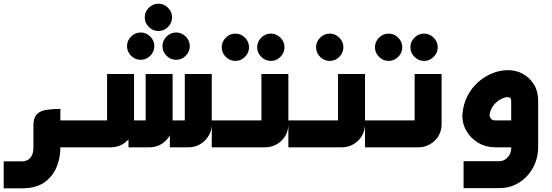

<svg xmlns="http://www.w3.org/2000/svg" viewBox="-20 -798 2991 1040"><path d="M262 0V-146H420V0ZM0 222V76H99Q127 76 144 57Q161 38 161 2V-118Q161 -160 179.5 -179Q198 -198 231 -203Q264 -208 307 -208V2Q307 59 285.5 109.5Q264 160 218.5 191Q173 222 99 222Z M742 -474Q712 -474 690 -496Q668 -518 668 -548Q668 -578 690 -600Q712 -622 742 -622Q772 -622 794 -600Q816 -578 816 -548Q816 -518 794 -496Q772 -474 742 -474ZM934 -474Q904 -474 882 -496Q860 -518 860 -548Q860 -578 882 -600Q904 -622 934 -622Q964 -622 986 -600Q1008 -578 1008 -548Q1008 -518 986 -496Q964 -474 934 -474ZM838 -630Q808 -630 786 -652Q764 -674 764 -704Q764 -734 786 -756Q808 -778 838 -778Q868 -778 890 -756Q912 -734 912 -704Q912 -674 890 -652Q868 -630 838 -630Z M401 0V-146H577Q573 -142 569 -137.5Q565 -133 560 -129V-397H706V-125Q706 -90 689 -61.5Q672 -33 643.5 -16.5Q615 0 580 0ZM676 0V-146H787Q782 -142 778 -137.5Q774 -133 769 -129V-397H915V-125Q915 -90 898 -61.5Q881 -33 852.5 -16.5Q824 0 789 0ZM900 0V-146H998Q994 -142 989.5 -137.5Q985 -133 981 -129V-397H1127V-125Q1127 -90 1109.5 -61.5Q1092 -33 1063.5 -16.5Q1035 0 1000 0Z M1255 -468Q1225 -468 1203 -490Q1181 -512 1181 -542Q1181 -572 1203 -594Q1225 -616 1255 -616Q1285 -616 1307 -594Q1329 -572 1329 -542Q1329 -512 1307 -490Q1285 -468 1255 -468ZM1447 -468Q1417 -468 1395 -490Q1373 -512 1373 -542Q1373 -572 1395 -594Q1417 -616 1447 -616Q1477 -616 1499 -594Q1521 -572 1521 -542Q1521 -512 1499 -490Q1477 -468 1447 -468Z M1127 0V-146H1413Q1409 -142 1404.5 -137.5Q1400 -133 1396 -129V-397H1542V-125Q1542 -90 1525 -61.5Q1508 -33 1479 -16.5Q1450 0 1416 0Z M1766 -468Q1736 -468 1714 -490Q1692 -512 1692 -542Q1692 -572 1714 -594Q1736 -616 1766 -616Q1796 -616 1818 -594Q1840 -572 1840 -542Q1840 -512 1818 -490Q1796 -468 1766 -468Z M1542 0V-146H1828Q1824 -142 1819.5 -137.5Q1815 -133 1811 -129V-397H1957V-125Q1957 -90 1940 -61.5Q1923 -33 1894 -16.5Q1865 0 1831 0Z M2085 -468Q2055 -468 2033 -490Q2011 -512 2011 -542Q2011 -572 2033 -594Q2055 -616 2085 -616Q2115 -616 2137 -594Q2159 -572 2159 -542Q2159 -512 2137 -490Q2115 -468 2085 -468ZM2277 -468Q2247 -468 2225 -490Q2203 -512 2203 -542Q2203 -572 2225 -594Q2247 -616 2277 -616Q2307 -616 2329 -594Q2351 -572 2351 -542Q2351 -512 2329 -490Q2307 -468 2277 -468Z M1957 0V-146H2243Q2239 -142 2234.5 -137.5Q2230 -133 2226 -129V-397H2372V-125Q2372 -90 2355 -61.5Q2338 -33 2309 -16.5Q2280 0 2246 0Z M2491 221V75H2684Q2702 75 2716.5 65.5Q2731 56 2740 40Q2749 24 2749 4V-250Q2749 -262 2744 -267Q2739 -272 2728 -272Q2712 -271 2691.5 -260Q2671 -249 2654.5 -229Q2638 -209 2632 -179Q2631 -168 2638 -157Q2645 -146 2662 -146H2798V0H2662Q2612 0 2570.5 -24.5Q2529 -49 2505.5 -90.5Q2482 -132 2485 -181Q2490 -237 2513.5 -281Q2537 -325 2572.5 -355.5Q2608 -386 2649 -402Q2690 -418 2731 -418Q2776 -418 2813 -397.5Q2850 -377 2872.5 -340Q2895 -303 2895 -254V2Q2895 42 2880.5 81Q2866 120 2838.5 151.5Q2811 183 2772 202Q2733 221 2684 221Z"/></svg>

Font: Mada
Style: Bold
Weight: 700
Designer: Khaled Hosny
Version: Version 1.5